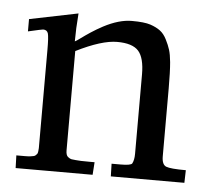

<svg xmlns="http://www.w3.org/2000/svg" viewBox="-38 -443 540 484"><g transform="rotate(5 231.5 -201.0)"><path d="M142.1 -306.9V-55.7Q142.1 -43.2 147.5 -39.1Q152.8 -34.9 156.5 -34.4Q160.2 -33.9 167.2 -33.2Q176.3 -32 201.9 -32H215.1L212.9 0H18.1L17.1 -32Q29.5 -32 38.6 -32Q47.6 -32 53.1 -32.8Q58.6 -33.7 61.2 -34.2Q63.7 -34.7 66.3 -37.1Q68.8 -39.6 69.7 -41Q70.6 -42.5 71.3 -47.2Q72 -52 72 -55.2V-304Q72 -335.9 69.5 -345Q66.9 -354 56.9 -354Q54.2 -354 19 -345.9V-377L142.1 -402.1Q138.9 -363.3 138.9 -331.1Q142.3 -332.5 152.7 -340.2Q163.1 -347.9 176.4 -356.7Q189.7 -365.5 206.5 -374.5Q245.6 -395 277.6 -395Q309.6 -395 324.8 -389.9Q340.1 -384.8 350 -377.3Q359.9 -369.9 366.8 -356.1Q373.8 -342.3 377.3 -330.9Q380.9 -319.6 382.8 -300Q385 -275.4 385 -233.9V-62Q385 -40.8 396.1 -36.4Q407.2 -32 446 -32L445.1 0H259L258.1 -32H281Q307.1 -32 310.1 -37.4Q314.9 -46.4 314.9 -62V-262.9Q314.9 -304.7 299.7 -321.9Q284.4 -339.1 245.5 -339.1Q206.5 -339.1 142.1 -306.9Z"/></g></svg>

Font: Linden Hill
Style: Regular
Weight: 400
Version: Version 1.202